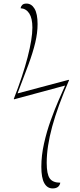

<svg xmlns="http://www.w3.org/2000/svg" viewBox="-20 -807 449 1073"><path d="M274 246Q244 246 227.5 216.5Q211 187 211 125Q211 62 226 -5Q241 -72 263.5 -134.5Q286 -197 308 -247.5Q330 -298 344 -329L59 -252L57 -254Q108 -385 134.5 -488Q161 -591 161 -653Q161 -705 143.5 -732Q126 -759 95 -761Q97 -772 104.5 -779.5Q112 -787 128 -787Q156 -787 173 -758.5Q190 -730 190 -672Q190 -623 177 -568.5Q164 -514 139 -446Q114 -378 78 -285L364 -361L366 -359Q302 -211 271.5 -99Q241 13 241 103Q241 166 258 190Q275 214 317 214Q311 246 274 246Z"/></svg>

Font: Noto Serif Display ExtraCondensed Thin
Style: Italic
Weight: 100
Width: 2
Italic angle: -12°
Designer: Monotype Design Team
Foundry: Monotype Imaging Inc.
Version: Version 2.009